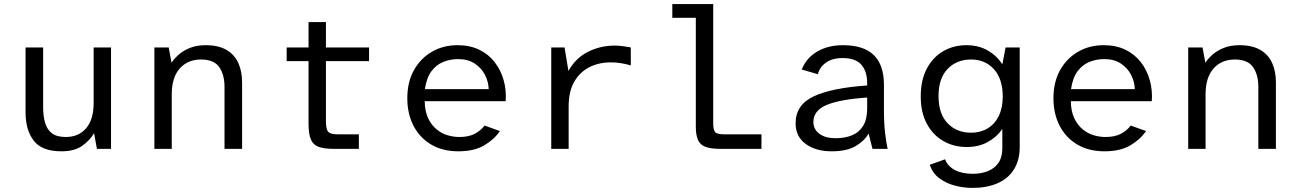

<svg xmlns="http://www.w3.org/2000/svg" viewBox="-20 -728 6360 939"><path d="M280 12Q185 12 145 -40Q105 -92 105 -178V-496H191V-202Q191 -160 200.5 -127.5Q210 -95 233.5 -76.5Q257 -58 302 -58Q364 -58 401 -100.5Q438 -143 438 -225V-496H523V0H454L440 -77Q421 -43 383 -15.5Q345 12 280 12Z M735 0V-496H805L819 -421Q830 -439 852.5 -459.5Q875 -480 908.5 -493.5Q942 -507 986 -507Q1048 -507 1087.5 -484Q1127 -461 1145.5 -420Q1164 -379 1164 -325V0H1078V-303Q1078 -363 1052 -400Q1026 -437 963 -437Q898 -437 859 -393Q820 -349 820 -267V0Z M1613 0Q1566 0 1539 -9.5Q1512 -19 1500.5 -45.5Q1489 -72 1489 -124V-429H1382V-496H1489V-620H1574V-496H1785V-429H1574V-136Q1574 -95 1585.5 -83Q1597 -71 1632 -71H1735V0Z M2222 12Q2144 12 2088 -21.5Q2032 -55 2002 -113.5Q1972 -172 1972 -247Q1972 -327 2004.5 -385Q2037 -443 2092.5 -475Q2148 -507 2218 -507Q2278 -507 2323.5 -485Q2369 -463 2399 -424.5Q2429 -386 2443 -336.5Q2457 -287 2453 -233H2057Q2058 -183 2074 -149.5Q2090 -116 2115 -95.5Q2140 -75 2169 -66.5Q2198 -58 2226 -58Q2273 -58 2302.5 -74Q2332 -90 2350 -114L2425 -87Q2396 -45 2347 -16.5Q2298 12 2222 12ZM2058 -292H2370Q2369 -328 2352 -361.5Q2335 -395 2302 -417Q2269 -439 2220 -439Q2182 -439 2147.5 -425Q2113 -411 2089.5 -379Q2066 -347 2058 -292Z M2676 0V-496H2741L2760 -381Q2795 -444 2855.5 -474.5Q2916 -505 2986 -505Q3006 -505 3028 -502Q3050 -499 3065 -496V-408Q3042 -415 3017 -419Q2992 -423 2968 -423Q2908 -423 2861.5 -399Q2815 -375 2788 -327.5Q2761 -280 2761 -207V0Z M3503 0Q3457 0 3431 -9.5Q3405 -19 3394 -42.5Q3383 -66 3383 -109V-641H3268V-708H3468V-125Q3468 -93 3477.5 -82Q3487 -71 3523 -71H3704V0Z M4047 12Q3970 12 3920.5 -24Q3871 -60 3871 -125Q3871 -215 3959 -256.5Q4047 -298 4221 -310V-321Q4221 -379 4192.5 -411.5Q4164 -444 4101 -444Q4050 -444 4019 -421.5Q3988 -399 3980 -365L3901 -388Q3923 -444 3976 -475.5Q4029 -507 4103 -507Q4204 -507 4253.5 -458.5Q4303 -410 4303 -313V-191Q4303 -126 4308.5 -79Q4314 -32 4321 0H4247L4228 -75Q4208 -39 4164.5 -13.5Q4121 12 4047 12ZM4067 -52Q4111 -52 4146 -66Q4181 -80 4201 -112Q4221 -144 4221 -198V-251Q4089 -242 4023.5 -215Q3958 -188 3958 -131Q3958 -96 3987 -74Q4016 -52 4067 -52Z M4736 191Q4692 191 4649 179.5Q4606 168 4573.5 143.5Q4541 119 4527 78L4602 51Q4614 84 4649 103Q4684 122 4738 122Q4778 122 4811 109Q4844 96 4863 68.5Q4882 41 4882 -3V-97Q4854 -57 4810 -33Q4766 -9 4708 -9Q4645 -9 4594 -38Q4543 -67 4513 -122.5Q4483 -178 4483 -256Q4483 -337 4513 -393Q4543 -449 4593.5 -478Q4644 -507 4706 -507Q4766 -507 4811 -481Q4856 -455 4882 -413L4898 -496H4967V-9Q4967 56 4938.5 101Q4910 146 4858 168.5Q4806 191 4736 191ZM4729 -79Q4775 -79 4810 -100Q4845 -121 4864.5 -160.5Q4884 -200 4884 -256Q4884 -342 4841 -389.5Q4798 -437 4729 -437Q4659 -437 4614.5 -391Q4570 -345 4570 -258Q4570 -171 4614.5 -125Q4659 -79 4729 -79Z M5382 12Q5304 12 5248 -21.5Q5192 -55 5162 -113.5Q5132 -172 5132 -247Q5132 -327 5164.5 -385Q5197 -443 5252.5 -475Q5308 -507 5378 -507Q5438 -507 5483.5 -485Q5529 -463 5559 -424.5Q5589 -386 5603 -336.5Q5617 -287 5613 -233H5217Q5218 -183 5234 -149.5Q5250 -116 5275 -95.5Q5300 -75 5329 -66.5Q5358 -58 5386 -58Q5433 -58 5462.5 -74Q5492 -90 5510 -114L5585 -87Q5556 -45 5507 -16.5Q5458 12 5382 12ZM5218 -292H5530Q5529 -328 5512 -361.5Q5495 -395 5462 -417Q5429 -439 5380 -439Q5342 -439 5307.5 -425Q5273 -411 5249.5 -379Q5226 -347 5218 -292Z M5791 0V-496H5861L5875 -421Q5886 -439 5908.5 -459.5Q5931 -480 5964.5 -493.5Q5998 -507 6042 -507Q6104 -507 6143.5 -484Q6183 -461 6201.5 -420Q6220 -379 6220 -325V0H6134V-303Q6134 -363 6108 -400Q6082 -437 6019 -437Q5954 -437 5915 -393Q5876 -349 5876 -267V0Z"/></svg>

Font: Atkinson Hyperlegible Mono ExtraLight
Style: Regular
Weight: 400
Monospace: yes
Version: Version 2.001